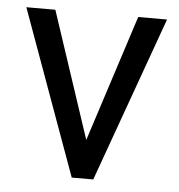

<svg xmlns="http://www.w3.org/2000/svg" viewBox="-44 -570 572 612"><g transform="rotate(5 242.0 -264.0)"><path d="M108.9 -528.3 243.2 -123.5 374 -528.3H466.3L276.4 0H207.5L16.1 -528.3Z"/></g></svg>

Font: Vazirmatn FD
Style: Regular
Weight: 400
Designer: Saber Rastikerdar
Foundry: Saber Rastikerdar
Version: Version 33.001